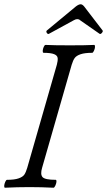

<svg xmlns="http://www.w3.org/2000/svg" viewBox="-22 -879 503 902"><path d="M208 -720.2Q202.6 -717.3 198 -724.4Q193.4 -731.4 198.2 -735.8L335 -849.1Q348.1 -858.9 356.9 -858.9Q364.7 -858.9 373 -849.1L460 -735.8Q462.9 -731.9 456.8 -724.6Q450.7 -717.3 445.8 -720.2L354 -784.2Q349.1 -789.1 340.8 -789.1Q334 -789.1 325.2 -784.2ZM1 2.9Q-2.9 1.5 -2.2 -6.8Q-1.5 -15.1 2.7 -24.7Q6.8 -34.2 11.2 -34.2Q45.9 -34.2 65.4 -41Q85 -47.9 92.3 -58.6Q99.6 -69.3 106 -90.8L245.1 -575.2Q250 -593.3 249 -605.7Q248 -618.2 232.4 -624.5Q216.8 -630.9 182.1 -630.9Q178.2 -632.3 178.7 -640.6Q179.2 -648.9 183.3 -658.4Q187.5 -668 191.9 -668Q230 -666 306.2 -666Q382.8 -666 420.9 -668Q424.8 -666.5 424.3 -658.2Q423.8 -649.9 419.4 -640.4Q415 -630.9 411.1 -630.9Q376.5 -630.9 356.9 -624.3Q337.4 -617.7 329.3 -606.9Q321.3 -596.2 314.9 -575.2L175.8 -90.8Q166.5 -59.6 178 -46.9Q189.5 -34.2 240.2 -34.2Q244.1 -32.7 243.2 -24.4Q242.2 -16.1 237.8 -6.6Q233.4 2.9 229 2.9Q171.9 0 116.2 0Q59.6 0 1 2.9Z"/></svg>

Font: Junicode SmCond
Style: Italic
Weight: 400
Width: 4
Italic angle: -11°
Designer: Peter S. Baker
Version: Version 2.206